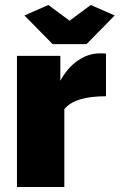

<svg xmlns="http://www.w3.org/2000/svg" viewBox="-20 -750 480 770"><path d="M405 -535V-364Q279 -364 238 -312V0H48V-526H222V-426Q250 -478 292 -507Q334 -536 381 -536Q400 -536 405 -535ZM78 -688 174 -730 259 -667 344 -730 440 -688 327 -573H191Z"/></svg>

Font: Raleway
Style: Heavy
Weight: 900
Designer: Matt McInerney, Pablo Impallari, Rodrigo Fuenzalida
Foundry: Matt McInerney, Pablo Impallari, Rodrigo Fuenzalida
Version: Version 2.001